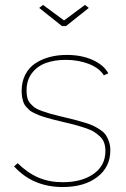

<svg xmlns="http://www.w3.org/2000/svg" viewBox="-20 -750 511 780"><path d="M154.8 -730 240.2 -667 325.2 -730 340.8 -717.8 248 -644H231.9L139.2 -717.8ZM234.9 9.8Q113.3 9.8 37.1 -74.2L51.8 -86.9Q92.3 -47.4 136.2 -28.6Q180.2 -9.8 234.9 -9.8Q312.5 -9.8 360.4 -43.7Q408.2 -77.6 408.2 -136.2Q408.2 -154.8 403.3 -169.2Q398.4 -183.6 386.5 -195.1Q374.5 -206.5 361.6 -214.6Q348.6 -222.7 325 -230.5Q301.3 -238.3 281.2 -243.7Q261.2 -249 227.1 -256.8Q205.1 -262.2 193.4 -265.1Q181.6 -268.1 164.6 -273.2Q147.5 -278.3 138.4 -282Q129.4 -285.6 117.2 -291.5Q105 -297.4 99.1 -303Q93.3 -308.6 85.9 -316.7Q78.6 -324.7 75.4 -334Q72.3 -343.3 70.1 -354.7Q67.9 -366.2 67.9 -379.9Q67.9 -417.5 82.5 -446.3Q97.2 -475.1 122.8 -492.2Q148.4 -509.3 180.9 -518.1Q213.4 -526.9 251 -526.9Q312 -526.9 357.2 -506.1Q402.3 -485.4 419.9 -452.1L401.9 -443.8Q383.8 -473.6 341.1 -490.2Q298.3 -506.8 247.1 -506.8Q202.1 -506.8 167.2 -494.4Q132.3 -481.9 110.1 -453.4Q87.9 -424.8 87.9 -382.8Q87.9 -365.7 91.1 -352.8Q94.2 -339.8 103 -329.8Q111.8 -319.8 121.1 -313Q130.4 -306.2 148.9 -299.6Q167.5 -293 183.3 -288.3Q199.2 -283.7 228 -276.9Q261.2 -269 278.8 -264.6Q296.4 -260.3 321.5 -252.7Q346.7 -245.1 359.6 -238.8Q372.6 -232.4 387.9 -222.2Q403.3 -211.9 410.6 -200.4Q418 -189 423.1 -173.6Q428.2 -158.2 428.2 -139.2Q428.2 -71.3 375.2 -30.8Q322.3 9.8 234.9 9.8Z"/></svg>

Font: Rawline Thin
Style: Regular
Weight: 250
Designer: Matt McInerney, Pablo Impallari, Rodrigo Fuenzalida
Foundry: Matt McInerney, Pablo Impallari, Rodrigo Fuenzalida
Version: Version 4.020;PS 004.020;hotconv 1.0.88;makeotf.lib2.5.64775